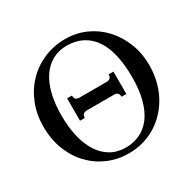

<svg xmlns="http://www.w3.org/2000/svg" viewBox="-152 -840 1027 1016"><g transform="rotate(-30 361.5 -331.5)"><path d="M572.8 -322.3Q573.2 -397.9 560.1 -457.5Q546.9 -517.1 519.8 -558.1Q492.7 -599.1 451.7 -620.8Q410.6 -642.6 356 -643.1Q306.2 -643.1 267.3 -621.8Q228.5 -600.6 201.7 -560.8Q174.8 -521 160.9 -464.1Q147 -407.2 147 -335.9Q147 -265.6 160.6 -207.5Q174.3 -149.4 200.7 -107.7Q227.1 -65.9 266.4 -42.7Q305.7 -19.5 356.9 -19Q404.3 -19 443.8 -37.1Q483.4 -55.2 512 -92.5Q540.5 -129.9 556.4 -187Q572.3 -244.1 572.8 -322.3ZM683.1 -335Q683.1 -284.7 671.9 -239.3Q660.6 -193.8 639.9 -155Q619.1 -116.2 589.8 -84.7Q560.5 -53.2 524.4 -30.8Q488.3 -8.3 446.3 3.7Q404.3 15.6 357.9 15.6Q290.5 15.6 231.7 -9.5Q172.9 -34.7 128.9 -80.6Q85 -126.5 59.8 -190.7Q34.7 -254.9 34.7 -333Q34.7 -407.2 60.1 -470.5Q85.4 -533.7 130.1 -579.8Q174.8 -626 235.4 -651.9Q295.9 -677.7 366.7 -677.7Q431.6 -677.7 489.3 -652.1Q546.9 -626.5 589.8 -580.6Q632.8 -534.7 658 -471.9Q683.1 -409.2 683.1 -335ZM472.2 -263.7Q472.2 -293 442.9 -293H276.9Q247.6 -293 247.6 -263.7H218.3V-400.4H247.6Q247.6 -371.1 276.9 -371.1H442.9Q472.2 -371.1 472.2 -400.4H501.5V-263.7Z"/></g></svg>

Font: Charis SIL
Style: Bold
Weight: 700
Foundry: SIL International
Version: Version 4.112